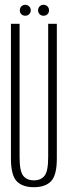

<svg xmlns="http://www.w3.org/2000/svg" viewBox="-20 -774 289 799"><path d="M121 5Q169 5 192.8 -20.2Q216.5 -45.5 216.5 -114V-675H180.5V-120Q180.5 -62 165.5 -42.8Q150.5 -23.5 121 -23.5Q91.5 -23.5 76.5 -42.8Q61.5 -62 61.5 -120V-675H25.5V-114Q25.5 -45.5 49.2 -20.2Q73 5 121 5ZM85.5 -708.5Q94.5 -708.5 101.2 -714.8Q108 -721 108 -731Q108 -741 101.2 -747.5Q94.5 -754 85.5 -754Q75.5 -754 69 -747.5Q62.5 -741 62.5 -731Q62.5 -721 69 -714.8Q75.5 -708.5 85.5 -708.5ZM161 -708.5Q171 -708.5 177.5 -714.8Q184 -721 184 -731Q184 -741 177.5 -747.5Q171 -754 161 -754Q151.5 -754 145 -747.5Q138.5 -741 138.5 -731Q138.5 -721 145 -714.8Q151.5 -708.5 161 -708.5Z"/></svg>

Font: Anybody ExtraCondensed ExtraLight
Style: Regular
Weight: 250
Width: 2
Version: Version 1.113;gftools[0.9.25]